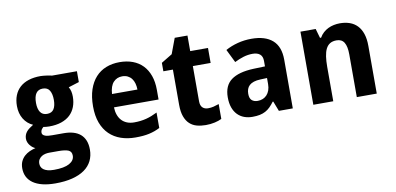

<svg xmlns="http://www.w3.org/2000/svg" viewBox="-81 -917 2909 1412"><g transform="rotate(-10 1374.0 -211.0)"><path d="M529.8 -544.9V-463.9L450.2 -439Q460 -422.4 463.9 -404.5Q467.8 -386.7 467.8 -366.2Q467.8 -324.7 454.6 -290.3Q441.4 -255.9 415.5 -231.4Q389.6 -207 350.6 -193.6Q311.5 -180.2 259.8 -180.2Q248.5 -180.2 235.4 -181.4Q222.2 -182.6 215.8 -184.1Q206.1 -175.8 200.4 -166.7Q194.8 -157.7 194.8 -145Q194.8 -134.8 201.2 -128.7Q207.5 -122.6 217.8 -118.9Q228 -115.2 241.7 -114Q255.4 -112.8 270 -112.8H355Q394.5 -112.8 425.8 -103.8Q457 -94.7 478.8 -76.2Q500.5 -57.6 512.2 -29.1Q523.9 -0.5 523.9 39.1Q523.9 85.4 505.4 122.8Q486.8 160.2 450 186.3Q413.1 212.4 358.4 226.3Q303.7 240.2 231.9 240.2Q176.3 240.2 134.8 229.7Q93.3 219.2 65.4 199.5Q37.6 179.7 23.7 151.9Q9.8 124 9.8 88.9Q9.8 59.1 20 37.1Q30.3 15.1 47.4 -0.5Q64.5 -16.1 86.2 -25.9Q107.9 -35.6 130.9 -41Q120.6 -45.4 110.6 -53.2Q100.6 -61 92.5 -71.3Q84.5 -81.5 79.3 -94Q74.2 -106.4 74.2 -120.1Q74.2 -135.7 78.9 -148.4Q83.5 -161.1 92.3 -172.1Q101.1 -183.1 114.3 -192.9Q127.4 -202.6 144 -212.9Q101.1 -231.4 75.9 -272.5Q50.8 -313.5 50.8 -369.1Q50.8 -413.1 64.5 -447.8Q78.1 -482.4 104.5 -506.6Q130.9 -530.8 169.9 -543.5Q209 -556.2 259.8 -556.2Q269.5 -556.2 281.7 -554.9Q293.9 -553.7 305.9 -552Q317.9 -550.3 328.1 -548.3Q338.4 -546.4 344.2 -544.9ZM139.2 77.1Q139.2 89.4 144.3 100.8Q149.4 112.3 161.1 121.1Q172.9 129.9 191.9 135Q210.9 140.1 238.8 140.1Q314.9 140.1 353.5 118.7Q392.1 97.2 392.1 61Q392.1 30.3 368.2 20Q344.2 9.8 293.9 9.8H225.1Q211.9 9.8 196.8 12.9Q181.6 16.1 168.9 23.9Q156.2 31.7 147.7 44.7Q139.2 57.6 139.2 77.1ZM192.9 -367.2Q192.9 -322.8 209.5 -298.3Q226.1 -273.9 259.8 -273.9Q294.9 -273.9 310.5 -298.3Q326.2 -322.8 326.2 -367.2Q326.2 -411.1 310.8 -437Q295.4 -462.9 259.8 -462.9Q192.9 -462.9 192.9 -367.2Z M850.6 -450.2Q811 -450.2 784.9 -422.4Q758.8 -394.5 754.9 -335H944.8Q944.3 -359.9 938.5 -380.9Q932.6 -401.9 920.9 -417.2Q909.2 -432.6 891.6 -441.4Q874 -450.2 850.6 -450.2ZM869.6 9.8Q811 9.8 761.7 -7.3Q712.4 -24.4 676.8 -58.8Q641.1 -93.3 621.3 -145.8Q601.6 -198.2 601.6 -269Q601.6 -340.8 619.6 -394.5Q637.7 -448.2 670.2 -484.1Q702.6 -520 748.3 -538.1Q793.9 -556.2 849.6 -556.2Q903.8 -556.2 947.5 -539.8Q991.2 -523.4 1021.7 -491.7Q1052.2 -460 1068.6 -413.8Q1085 -367.7 1085 -308.1V-235.8H752Q752.9 -204.6 762 -179.4Q771 -154.3 787.4 -137Q803.7 -119.6 826.9 -110.4Q850.1 -101.1 879.9 -101.1Q904.8 -101.1 927 -103.8Q949.2 -106.4 970.2 -111.8Q991.2 -117.2 1011.7 -125.2Q1032.2 -133.3 1053.7 -144V-28.8Q1034.2 -18.6 1014.4 -11.5Q994.6 -4.4 972.7 0.5Q950.7 5.4 925.3 7.6Q899.9 9.8 869.6 9.8Z M1432.6 -108.9Q1454.6 -108.9 1474.4 -113.8Q1494.1 -118.7 1514.6 -126V-15.1Q1493.7 -4.4 1462.6 2.7Q1431.6 9.8 1395 9.8Q1359.4 9.8 1328.6 1.5Q1297.9 -6.8 1275.4 -27.6Q1252.9 -48.3 1240 -83.3Q1227.1 -118.2 1227.1 -170.9V-434.1H1155.8V-497.1L1237.8 -546.9L1280.8 -662.1H1376V-545.9H1508.8V-434.1H1376V-170.9Q1376 -139.2 1391.6 -124Q1407.2 -108.9 1432.6 -108.9Z M1941.9 0 1913.1 -74.2H1908.7Q1892.6 -52.2 1876.5 -36.4Q1860.4 -20.5 1841.3 -10.3Q1822.3 0 1798.6 4.9Q1774.9 9.8 1743.7 9.8Q1710.4 9.8 1682.1 -0.7Q1653.8 -11.2 1633.1 -32.5Q1612.3 -53.7 1600.6 -86.2Q1588.9 -118.7 1588.9 -163.1Q1588.9 -250 1644.5 -291.3Q1700.2 -332.5 1811 -336.9L1897.9 -339.8V-380.9Q1897.9 -414.6 1878.4 -430.7Q1858.9 -446.8 1823.7 -446.8Q1788.6 -446.8 1755.1 -436.5Q1721.7 -426.3 1688 -409.2L1639.6 -507.8Q1680.7 -530.8 1730.5 -543.9Q1780.3 -557.1 1835 -557.1Q1937 -557.1 1991.5 -509.3Q2045.9 -461.4 2045.9 -363.8V0ZM1897.9 -252.9 1848.6 -251Q1818.8 -250 1798.3 -243.2Q1777.8 -236.3 1765.4 -224.9Q1752.9 -213.4 1747.3 -197.5Q1741.7 -181.6 1741.7 -162.1Q1741.7 -127.9 1758.3 -113.5Q1774.9 -99.1 1801.8 -99.1Q1822.3 -99.1 1839.8 -106.2Q1857.4 -113.3 1870.4 -127.2Q1883.3 -141.1 1890.6 -161.4Q1897.9 -181.6 1897.9 -208Z M2672.9 0H2523.9V-318.8Q2523.9 -377.9 2506.1 -407.5Q2488.3 -437 2449.2 -437Q2419.9 -437 2400.4 -425.3Q2380.9 -413.6 2369.4 -390.6Q2357.9 -367.7 2353 -334Q2348.1 -300.3 2348.1 -256.8V0H2199.2V-545.9H2313L2333 -476.1H2341.3Q2353 -497.1 2369.9 -512.2Q2386.7 -527.3 2406.7 -537.1Q2426.8 -546.9 2449.2 -551.5Q2471.7 -556.2 2495.1 -556.2Q2535.2 -556.2 2567.9 -544.7Q2600.6 -533.2 2624 -508.8Q2647.5 -484.4 2660.2 -446.5Q2672.9 -408.7 2672.9 -356Z"/></g></svg>

Font: Droid Sans
Style: Bold
Weight: 700
Foundry: Ascender Corporation
Version: Version 1.00 build 112